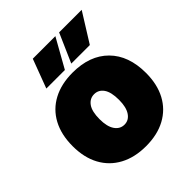

<svg xmlns="http://www.w3.org/2000/svg" viewBox="-216 -930 1083 1083"><g transform="rotate(-45 325.0 -388.5)"><path d="M325 12Q235 12 169 -23.5Q103 -59 67.5 -124.5Q32 -190 32 -281Q32 -373 67.5 -439Q103 -505 169 -540Q235 -575 325 -575Q462 -575 539.5 -497Q617 -419 617 -281Q617 -190 582 -124.5Q547 -59 481.5 -23.5Q416 12 325 12ZM325 -160Q360 -160 381 -191.5Q402 -223 402 -281Q402 -343 381 -373Q360 -403 325 -403Q290 -403 268.5 -373Q247 -343 247 -281Q247 -222 268.5 -191Q290 -160 325 -160ZM157 -616 222 -789H402L305 -616ZM356 -616 432 -789H612L504 -616Z"/></g></svg>

Font: Azeret Mono Thin Black
Style: Regular
Weight: 900
Version: Version 1.002